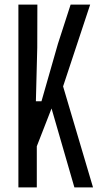

<svg xmlns="http://www.w3.org/2000/svg" viewBox="-20 -820 432 840"><path d="M60.5 0V-800H143.5L143 -612L137 -377H161.5L233.5 -628.5L289 -800H374.5L256 -442L387 0H305.5L205.5 -345.5L141 -180V0Z"/></svg>

Font: Big Shoulders Text Thin
Style: Regular
Weight: 400
Version: Version 2.002